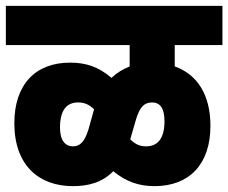

<svg xmlns="http://www.w3.org/2000/svg" viewBox="-20 -642 780 656"><path d="M0 -488H423V-415C400 -406 379 -393 361 -376C316 -414 274 -428 219 -428C101 -428 29 -353 29 -221C29 -76 114 -6 229 -6C281 -6 329 -18 367 -57C411 -21 455 -6 508 -6C626 -6 699 -80 699 -212C699 -318 654 -388 577 -415V-488H740V-622H0ZM185 -206C185 -271 212 -292 247 -292C268 -292 285 -285 302 -268L301 -267L282 -199C269 -158 254 -142 229 -142C204 -142 185 -161 185 -206ZM445 -235C458 -276 472 -292 500 -292C526 -292 542 -273 542 -228C542 -164 515 -142 479 -142C458 -142 442 -149 425 -166Z"/></svg>

Font: Noto Sans Devanagari Condensed Black
Style: Regular
Weight: 900
Width: 3
Designer: Jelle Bosma - Monotype Design Team
Foundry: Monotype Imaging Inc.
Version: Version 2.004